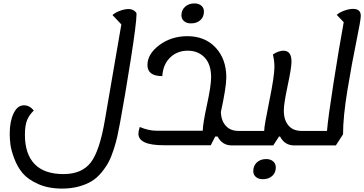

<svg xmlns="http://www.w3.org/2000/svg" viewBox="-20 -827 2134 1125"><path d="M344 278Q263 278 203 251Q143 224 112.5 187.5Q82 151 63.5 101.5Q45 52 41 19.5Q37 -13 37 -44Q37 -115 59.5 -162.5Q82 -210 120 -210Q154 -210 178 -179Q152 -155 139 -124Q126 -93 126 -37Q126 75 182.5 134Q239 193 352 193Q459 193 511.5 125.5Q564 58 595 -126L691 -684L639 -739Q656 -754 683.5 -764Q711 -774 732 -774Q753 -774 766.5 -764Q780 -754 780 -746Q780 -692 745.5 -474Q711 -256 684 -111Q675 -62 667.5 -28Q660 6 646 49.5Q632 93 616 123Q600 153 574 184.5Q548 216 516.5 235Q485 254 441 266Q397 278 344 278Z M1099 -690Q1074 -690 1058.5 -703Q1043 -716 1043 -737Q1043 -768 1064.5 -787.5Q1086 -807 1119 -807Q1144 -807 1159.5 -794Q1175 -781 1175 -759Q1175 -728 1154 -709Q1133 -690 1099 -690ZM939 24Q791 24 791 -44Q791 -59 799 -83Q850 -61 898 -61H1168Q1168 -99 1192.5 -212Q1217 -325 1217 -374Q1217 -450 1179 -490Q1141 -530 1080 -530Q1018 -530 976.5 -489.5Q935 -449 931 -381Q844 -381 844 -446Q844 -511 914 -563Q984 -615 1078 -615Q1181 -615 1243.5 -548Q1306 -481 1306 -373Q1306 -316 1274 -170Q1276 -120 1303 -90Q1330 -60 1377 -60H1416Q1432 -60 1426 -18Q1418 25 1402 25H1338Q1282 25 1255 -27H1241L1215 24Z M1403 25Q1387 25 1393 -17Q1401 -60 1417 -60H1528V-61Q1528 -89 1558 -235Q1588 -381 1588 -436Q1588 -470 1579 -508Q1613 -530 1641 -530Q1688 -530 1688 -466Q1688 -430 1665.5 -325Q1643 -220 1643 -179Q1643 -124 1670 -92Q1697 -60 1746 -60H1782Q1798 -60 1792 -18Q1784 25 1768 25H1704Q1648 25 1621 -27H1615L1581 25ZM1520 223Q1495 223 1479.5 210Q1464 197 1464 176Q1464 144 1485 124.5Q1506 105 1540 105Q1565 105 1580.5 118.5Q1596 132 1596 154Q1596 185 1575 204Q1554 223 1520 223Z M1769 25Q1753 25 1759 -17Q1767 -60 1783 -60H1896Q1902 -135 1934.5 -342.5Q1967 -550 1994 -697L1953 -740Q1970 -755 1998 -765Q2026 -775 2049 -775Q2094 -775 2094 -734Q2094 -710 2068 -584Q2042 -458 2016 -300.5Q1990 -143 1990 -40L1948 25Z"/></svg>

Font: Lemonada Light
Style: Regular
Weight: 300
Designer: Mohamed Gaber (Arabic), Eduardo Tunni (Latin)
Foundry: Kief Type Foundry
Version: Version 4.004